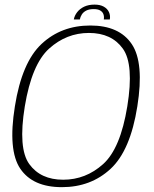

<svg xmlns="http://www.w3.org/2000/svg" viewBox="-20 -788 650 813"><path d="M242 4.5Q364.5 4.5 448.2 -73Q532 -150.5 561.5 -337.5Q591 -522.5 538 -601.2Q485 -680 362.5 -680Q239.5 -680 156 -602Q72.5 -524 43 -337.5Q13 -151.5 66 -73.5Q119 4.5 242 4.5ZM247.5 -27Q152 -27 104 -93.2Q56 -159.5 85 -337.5Q114.5 -516 188 -582.2Q261.5 -648.5 356.5 -648.5Q452.5 -648.5 500.2 -582Q548 -515.5 519 -337.5Q490 -159 416.5 -93Q343 -27 247.5 -27ZM380.5 -768.5Q355 -768.5 336.5 -759.8Q318 -751 306.8 -736.5Q295.5 -722 292.5 -705.5H318Q320 -716.5 326.5 -726.8Q333 -737 345.2 -743.2Q357.5 -749.5 377 -749.5Q395 -749.5 405 -743.2Q415 -737 418.2 -727Q421.5 -717 419.5 -705.5H445Q448 -722 441.5 -736.5Q435 -751 419.5 -759.8Q404 -768.5 380.5 -768.5Z"/></svg>

Font: Anybody UltraCondensed Thin ExtraLight
Style: Italic
Weight: 250
Italic angle: -10°
Version: Version 1.111